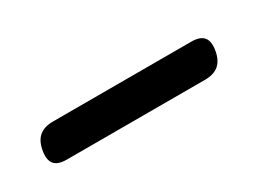

<svg xmlns="http://www.w3.org/2000/svg" viewBox="-10 -546 619 433"><g transform="rotate(-30 300.0 -330.0)"><path d="M90 -285Q67 -285 58 -296Q49 -307 53 -330Q57 -353 70 -364Q83 -375 106 -375H466Q489 -375 498 -364Q507 -353 503 -330Q499 -307 486 -296Q473 -285 450 -285Z"/></g></svg>

Font: Maple Mono Normal NL
Style: Italic
Weight: 400
Italic angle: -10°
Monospace: yes
Designer: subframe7536
Version: Version 7.000